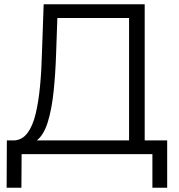

<svg xmlns="http://www.w3.org/2000/svg" viewBox="-20 -720 834 897"><path d="M11 157 12 -64H48Q85 -67 109 -99.5Q133 -132 146.5 -188Q160 -244 167 -317Q174 -390 176 -473L184 -700H656V-64H761V157H692V0H81L80 157ZM583 -64V-636H248L242 -466Q239 -375 230.5 -293Q222 -211 203.5 -150.5Q185 -90 152 -64Z"/></svg>

Font: Montserrat
Style: Regular
Weight: 400
Designer: Julieta Ulanovsky
Foundry: Julieta Ulanovsky
Version: Version 9.000; ttfautohint (v1.8.4.7-5d5b)